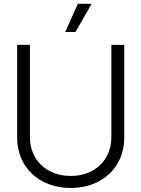

<svg xmlns="http://www.w3.org/2000/svg" viewBox="-20 -959 729 990"><path d="M344.2 10.3C508.3 10.3 620.6 -98.6 620.6 -247.6V-727.5H554.2V-252.4C554.2 -136.2 471.2 -51.8 344.2 -51.8C217.8 -51.8 134.3 -136.2 134.3 -252.4V-727.5H68.4V-247.6C68.4 -99.1 180.7 10.3 344.2 10.3ZM316.4 -793.9H369.1L452.6 -939.5H381.3Z"/></svg>

Font: Raveo Display Display Light
Style: Regular
Weight: 300
Designer: Jakub Foglar, Rasmus Andersson (Inter)
Foundry: Jakubfoglar.com
Version: Version 1.100;Glyphs 3.2.3 (3260)